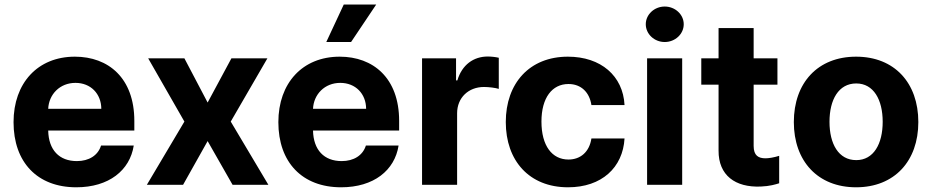

<svg xmlns="http://www.w3.org/2000/svg" viewBox="-20 -797 4019 828"><path d="M308.9 10.7C449.9 10.7 540.1 -62.5 556.8 -169.4H415.8C402.7 -126.8 363.6 -102.3 311.4 -102.3C235.4 -102.3 189.6 -150.2 187.9 -234H559.3V-275.6C559.3 -460.9 447.1 -552.6 302.9 -552.6C142.4 -552.6 38.4 -438.6 38.4 -270.2C38.4 -97.3 141 10.7 308.9 10.7ZM187.9 -327.8C190.7 -390.3 238.3 -439.6 305.4 -439.6C371.1 -439.6 416.5 -392.8 416.9 -327.8Z M775.2 -545.5H619L775.2 -272.7L613.3 0H769.5L875.4 -188.6L983 0H1137.4L975.1 -272.7L1133.2 -545.5H978L875.4 -354.8Z M1451 10.7C1592 10.7 1682.2 -62.5 1698.9 -169.4H1557.9C1544.7 -126.8 1505.7 -102.3 1453.5 -102.3C1377.5 -102.3 1331.7 -150.2 1329.9 -234H1701.3V-275.6C1701.3 -460.9 1589.1 -552.6 1445 -552.6C1284.4 -552.6 1180.4 -438.6 1180.4 -270.2C1180.4 -97.3 1283 10.7 1451 10.7ZM1329.9 -327.8C1332.7 -390.3 1380.3 -439.6 1447.4 -439.6C1513.1 -439.6 1558.6 -392.8 1558.9 -327.8ZM1387.1 -615.8H1494L1602.3 -777.3H1462.4Z M1800.1 0H1951.3V-308.6C1951.3 -375.7 2000.4 -421.9 2067.1 -421.9C2088.1 -421.9 2116.8 -418.3 2131 -413.7V-547.9C2117.5 -551.1 2098.7 -553.3 2083.5 -553.3C2022.4 -553.3 1972.3 -517.8 1952.4 -450.3H1946.7V-545.5H1800.1Z M2429.7 10.7C2574.9 10.7 2666.2 -74.6 2673.3 -199.9H2530.5C2521.7 -141.7 2483.3 -109 2431.5 -109C2360.8 -109 2315 -168.3 2315 -272.7C2315 -375.7 2361.2 -434.7 2431.5 -434.7C2486.9 -434.7 2522.4 -398.1 2530.5 -343.8H2673.3C2666.9 -469.8 2571.4 -552.6 2429 -552.6C2263.5 -552.6 2161.2 -437.9 2161.2 -270.6C2161.2 -104.8 2261.7 10.7 2429.7 10.7Z M2770.6 0H2921.9V-545.5H2770.6ZM2764.9 -692.5C2764.9 -650.2 2801.8 -615.8 2846.6 -615.8C2891.7 -615.8 2928.6 -650.2 2928.6 -692.5C2928.6 -734.4 2891.7 -768.8 2846.6 -768.8C2801.8 -768.8 2764.9 -734.4 2764.9 -692.5Z M3332.7 -545.5H3230.1V-676.1H3078.8V-545.5H3004.3V-431.8H3078.8V-147.7C3078.1 -40.8 3150.9 12.1 3260.7 7.5C3299.7 6 3324.9 -1.8 3340.2 -6.7V-125C3317.8 -117.9 3295.5 -114.3 3281.2 -114.3C3251.1 -114.3 3230.1 -125.7 3230.1 -167.6V-431.8H3332.7Z M3671.9 10.7C3837.4 10.7 3940.3 -102.6 3940.3 -270.6C3940.3 -439.6 3837.4 -552.6 3671.9 -552.6C3506.4 -552.6 3403.4 -439.6 3403.4 -270.6C3403.4 -102.6 3506.4 10.7 3671.9 10.7ZM3557.2 -271.7C3557.2 -366.8 3596.2 -437.1 3672.6 -437.1C3747.5 -437.1 3786.6 -366.8 3786.6 -271.7C3786.6 -176.5 3747.5 -106.5 3672.6 -106.5C3596.2 -106.5 3557.2 -176.5 3557.2 -271.7Z"/></svg>

Font: Margiela Sans
Style: Bold
Weight: 700
Designer: Stefan Endress, Andreas Faust
Version: Version 1.100;FEAKit 1.0